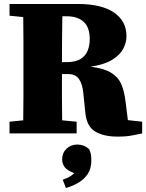

<svg xmlns="http://www.w3.org/2000/svg" viewBox="-20 -672 736 967"><path d="M316 -590H294Q293 -529 292.5 -469Q292 -409 292 -359H314Q362 -359 387.5 -376Q413 -393 422.5 -419.5Q432 -446 432 -475Q432 -534 401.5 -562Q371 -590 316 -590ZM28 -593V-652H372Q491 -652 554 -609Q617 -566 617 -490Q617 -458 601 -427Q585 -396 546 -371.5Q507 -347 436 -336Q503 -328 539 -306Q575 -284 590.5 -248.5Q606 -213 612 -163L624 -67L696 -59V0Q667 6 649 9.5Q631 13 614.5 14.5Q598 16 572 16Q502 16 459.5 -9.5Q417 -35 410 -102L400 -200Q396 -247 378.5 -273Q361 -299 323 -299H292Q292 -238 292 -180.5Q292 -123 293 -66L366 -59V0H28V-59L97 -66Q98 -126 98 -187.5Q98 -249 98 -310V-342Q98 -403 98 -464Q98 -525 97 -586ZM440 136Q440 177 422 204Q404 231 375 248Q346 265 312 275L296 233Q316 226 329.5 218.5Q343 211 354 200Q319 187 306 170Q293 153 293 130Q293 98 315 77Q337 56 369 56Q403 56 429 79Q436 95 438 107Q440 119 440 136Z"/></svg>

Font: Source Serif 4 Black
Style: Regular
Weight: 900
Designer: Frank Grießhammer
Foundry: Adobe
Version: Version 4.005;hotconv 1.1.0;makeotfexe 2.6.0